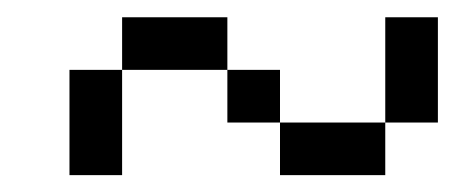

<svg xmlns="http://www.w3.org/2000/svg" viewBox="-20 -708 540 228"><path d="M62.5 -625Q62.5 -625 62.5 -500H125Q125 -500 125 -625ZM312.5 -562.5V-500H437.5V-562.5ZM312.5 -562.5V-625H250V-562.5ZM437.5 -562.5H500Q500 -562.5 500 -687.5H437.5Q437.5 -687.5 437.5 -562.5ZM125 -625H250V-687.5H125Z"/></svg>

Font: Unifont
Style: Regular
Weight: 500
Version: Version 15.1.04